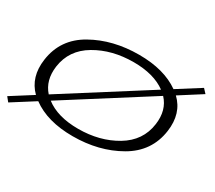

<svg xmlns="http://www.w3.org/2000/svg" viewBox="-152 -846 1235 1103"><g transform="rotate(30 465.0 -294.5)"><path d="M-33 -6 106.5 -94.5Q29.5 -170.5 47 -294Q67.5 -441.5 200 -516.2Q332.5 -591 505.5 -591Q672 -591 774 -518.5L922.5 -612.5L947.5 -585.5L804 -494Q883 -419 865.5 -294Q845 -146.5 712.5 -70.5Q580 5.5 407 5.5Q238.5 5.5 136 -70L-10 22.5ZM413 -47Q555 -47 662.8 -111.2Q770.5 -175.5 786.5 -293.5Q800.5 -392.5 742 -455L196.5 -108.5Q276 -47 413 -47ZM168.5 -134 713.5 -480Q634 -538.5 499.5 -538.5Q357 -538.5 249.5 -475.2Q142 -412 125.5 -293.5Q112.5 -196.5 168.5 -134Z"/></g></svg>

Font: Anybody UltraExpanded Light
Style: Italic
Weight: 300
Width: 9
Italic angle: -10°
Designer: Tyler Finck
Foundry: Etcetera Type Company
Version: Version 1.010; ttfautohint (v1.8.3) -l 8 -r 50 -G 200 -x 14 